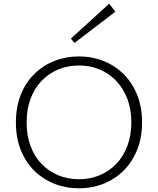

<svg xmlns="http://www.w3.org/2000/svg" viewBox="-20 -1005 853 1038"><path d="M407 13Q336 13 274 -11.5Q212 -36 165 -82.5Q118 -129 92 -195Q66 -261 66 -343Q66 -426 92 -492Q118 -558 165 -604.5Q212 -651 274 -675.5Q336 -700 407 -700Q478 -700 539.5 -675.5Q601 -651 648 -604.5Q695 -558 721.5 -492Q748 -426 748 -343Q748 -261 721.5 -195Q695 -129 648 -82.5Q601 -36 539.5 -11.5Q478 13 407 13ZM407 -36Q467 -36 518.5 -57.5Q570 -79 608.5 -119Q647 -159 668.5 -216Q690 -273 690 -343Q690 -414 668.5 -470.5Q647 -527 608.5 -567.5Q570 -608 518.5 -629.5Q467 -651 407 -651Q347 -651 295 -629.5Q243 -608 204.5 -567.5Q166 -527 145 -470.5Q124 -414 124 -343Q124 -273 145 -216Q166 -159 204.5 -119Q243 -79 295 -57.5Q347 -36 407 -36ZM383 -773 363 -796 570 -985 604 -942Z"/></svg>

Font: BioRhyme Light
Style: Regular
Weight: 300
Designer: Aoife Mooney
Foundry: Aoife Mooney Type
Version: Version 1.600;gftools[0.9.33]